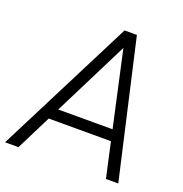

<svg xmlns="http://www.w3.org/2000/svg" viewBox="-154 -863 935 980"><g transform="rotate(20 313.5 -372.5)"><path d="M-21 0 357 -745H424L594 0H527L485 -190H147L52 0ZM177 -250H472L382 -659Z"/></g></svg>

Font: Plus Jakarta Sans Light
Style: Italic
Weight: 300
Italic angle: -8°
Designer: Gumpita Rahayu
Foundry: Tokotype
Version: Version 2.071; ttfautohint (v1.8.4.7-5d5b);gftools[0.9.29]